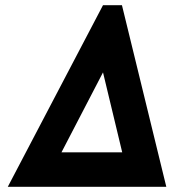

<svg xmlns="http://www.w3.org/2000/svg" viewBox="-20 -720 670 740"><path d="M377 -700 10 0H621L450 -700ZM377 -441 451 -133H217Z"/></svg>

Font: Unageo
Style: Bold-Italic
Weight: 700
Designer: Richard Sepsi
Foundry: Richard Sepsi
Version: Version 2.000